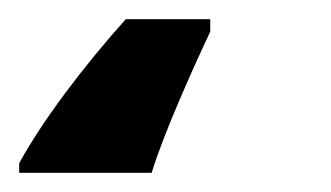

<svg xmlns="http://www.w3.org/2000/svg" viewBox="-92 40 345 200"><path d="M66 220C78 180 110 109 127 73V60H39C-5 109 -48 166 -72 210V220Z"/></svg>

Font: BC Sans
Style: Bold Italic
Weight: 700
Italic angle: -12°
Designer: Monotype Design Team
Province of B.C.
Foundry: Monotype Imaging Inc.
Version: Version 2.000;GOOG;noto-source:20170915:90ef993387c0